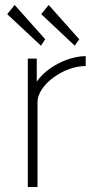

<svg xmlns="http://www.w3.org/2000/svg" viewBox="-20 -753 412 773"><path d="M39 -733 9 -696 145 -569 162 -595ZM176 -733 146 -696 281 -569 299 -595ZM92 0H131V-342C131 -411 237 -488 325 -487V-527C257 -527 168 -484 128 -424V-517H92Z"/></svg>

Font: United Sans Thin
Style: Regular
Weight: 100
Designer: Pablo Impallari, Rodrigo Fuenzalida (Modified by Dan O. Williams)
Version: Version 1.000;PS 001.000;hotconv 1.0.88;makeotf.lib2.5.64775